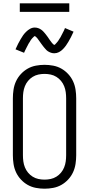

<svg xmlns="http://www.w3.org/2000/svg" viewBox="-20 -1136 540 1164"><path d="M250 8Q224 8 197.5 3Q171 -2 148 -15Q125 -28 106.5 -48Q88 -68 77 -92Q66 -116 62 -142.5Q58 -169 58 -195V-540Q58 -566 62 -592.5Q66 -619 77 -643Q88 -667 106.5 -687Q125 -707 148 -720Q171 -733 197.5 -738Q224 -743 250 -743Q276 -743 302.5 -738Q329 -733 352 -720Q375 -707 393.5 -687Q412 -667 423 -643Q434 -619 438 -592.5Q442 -566 442 -540V-195Q442 -169 438 -142.5Q434 -116 423 -92Q412 -68 393.5 -48Q375 -28 352 -15Q329 -2 302.5 3Q276 8 250 8ZM250 -47Q269 -47 287.5 -51Q306 -55 322 -65Q338 -75 350 -89.5Q362 -104 369 -121.5Q376 -139 378.5 -157.5Q381 -176 381 -195V-540Q381 -559 378.5 -577.5Q376 -596 369 -613.5Q362 -631 350 -645.5Q338 -660 322 -670Q306 -680 287.5 -684Q269 -688 250 -688Q231 -688 212.5 -684Q194 -680 178 -670Q162 -660 150 -645.5Q138 -631 131 -613.5Q124 -596 121.5 -577.5Q119 -559 119 -540V-195Q119 -176 121.5 -157.5Q124 -139 131 -121.5Q138 -104 150 -89.5Q162 -75 178 -65Q194 -55 212.5 -51Q231 -47 250 -47ZM309 -813Q303 -813 298 -814Q293 -815 288.5 -816.5Q284 -818 279 -820.5Q274 -823 270 -825.5Q266 -828 262.5 -831.5Q259 -835 255.5 -839Q252 -843 248.5 -847Q245 -851 242 -855Q239 -859 236 -863Q233 -867 230 -871Q227 -875 224 -879.5Q221 -884 217.5 -888.5Q214 -893 211 -897.5Q208 -902 205.5 -905Q203 -908 198 -912.5Q193 -917 192 -917Q188 -917 186 -914.5Q184 -912 181 -909.5Q178 -907 175 -903.5Q172 -900 170.5 -898Q169 -896 167.5 -894Q166 -892 164.5 -889.5Q163 -887 161.5 -884Q160 -881 158 -878.5Q156 -876 154 -872.5Q152 -869 150.5 -866Q149 -863 147 -859Q145 -855 143 -851.5Q141 -848 139 -843.5Q137 -839 134.5 -834.5Q132 -830 130 -825.5Q128 -821 126 -816L74 -837Q82 -856 90 -871Q98 -886 105.5 -899Q113 -912 120 -922Q127 -932 138 -943Q149 -954 162.5 -961.5Q176 -969 191 -969Q197 -969 202 -968Q207 -967 211.5 -965.5Q216 -964 221 -961.5Q226 -959 230 -956Q234 -953 237.5 -950Q241 -947 244.5 -943Q248 -939 251.5 -935Q255 -931 258 -927Q261 -923 264 -919Q267 -915 270 -911Q273 -907 276 -902Q279 -897 282.5 -892.5Q286 -888 289 -884Q292 -880 294.5 -876.5Q297 -873 302 -868.5Q307 -864 308 -864Q312 -864 314 -866.5Q316 -869 319 -872Q322 -875 325 -878.5Q328 -882 329.5 -884Q331 -886 332.5 -888Q334 -890 335.5 -892.5Q337 -895 338.5 -897.5Q340 -900 342 -903Q344 -906 346 -909Q348 -912 349.5 -915.5Q351 -919 353 -922.5Q355 -926 357 -930Q359 -934 361 -938Q363 -942 365.5 -946.5Q368 -951 370 -956Q372 -961 374 -966L426 -944Q418 -926 410 -910.5Q402 -895 394.5 -882.5Q387 -870 380 -860Q373 -850 362 -838.5Q351 -827 337.5 -820Q324 -813 309 -813ZM100 -1064V-1116H400V-1064Z"/></svg>

Font: Iosevka Term Curly Light
Style: Regular
Weight: 300
Designer: Belleve Invis
Foundry: Belleve Invis
Version: Version 32.3.0